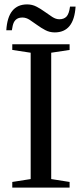

<svg xmlns="http://www.w3.org/2000/svg" viewBox="-20 -857 373 877"><path d="M213.9 -39.1 297.9 -25.9V0H36.1V-25.9L120.1 -39.1V-616.2L36.1 -628.9V-654.8H297.9V-628.9L213.9 -616.2ZM230 -709Q206.5 -709 186.8 -719.5Q167 -730 149.4 -742.9Q131.8 -755.9 115.5 -766.4Q99.1 -776.9 83 -776.9Q67.4 -776.9 57.9 -771Q48.3 -765.1 43 -754.2Q37.6 -743.2 34.2 -718.8H8.8Q16.1 -836.9 104 -836.9Q127.4 -836.9 147.2 -826.4Q167 -815.9 184.8 -803Q202.6 -790 219 -779.5Q235.4 -769 251 -769Q272 -769 283.7 -781.2Q295.4 -793.5 299.8 -826.7H325.2Q317.9 -709 230 -709Z"/></svg>

Font: Tinos
Style: Regular
Weight: 400
Designer: Steve Matteson
Foundry: Monotype Imaging Inc.
Version: Version 1.23